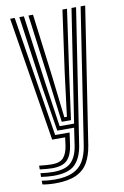

<svg xmlns="http://www.w3.org/2000/svg" viewBox="-90 -652 588 912"><g transform="rotate(-10 204.0 -196.5)"><path d="M101 207.2Q85.2 207.2 67.4 205.6Q49.5 204 39.8 201.5V183.5Q53.2 186 70.5 187.5Q87.8 189 101 189Q155.5 189 189 174Q222.5 159 240.4 129Q258.2 99 265.2 54L365.5 -600H387.5L286.5 57.5Q278.8 105.5 259.4 139Q240 172.5 202.1 189.9Q164.2 207.2 101 207.2ZM101 134Q89.8 134 74.2 132.8Q58.8 131.5 39.8 129.2V111.2Q60 113.2 74.9 114.4Q89.8 115.5 101 115.5Q141 115.5 157.8 95.5Q174.5 75.5 179.8 39.5L185 0H122.5L25.5 -600H47.5L140.2 -19H209.8L201.2 43Q194.5 88.2 172.4 111.1Q150.2 134 101 134ZM101 170.5Q88.8 170.5 71.9 169.1Q55 167.8 39.8 165.5V147.5Q57 149.8 73.1 151Q89.2 152.2 101 152.2Q160.2 152.2 187.2 126.2Q214.2 100.2 222.5 46.8L235 -37.8H153.8L118.5 -257.2L69.8 -600H91.8L136.8 -272.5L168.5 -56.8H238.2L321.5 -600H343.5L243.8 50.2Q234.5 108.5 203.8 139.5Q173 170.5 101 170.5ZM182 -75.5 155 -287.2 113.8 -600H135.8L173.8 -301L197.8 -94.5H210.2L236.5 -304.5L277.8 -600H299.8L254.8 -282.5L226.5 -75.5Z"/></g></svg>

Font: Big Shoulders Inline Display Thin
Style: Bold
Weight: 700
Version: Version 2.002